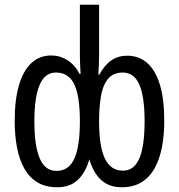

<svg xmlns="http://www.w3.org/2000/svg" viewBox="-20 -780 755 810"><path d="M222 10Q172 10 137.5 -11Q103 -32 82 -70Q61 -108 51.5 -159Q42 -210 42 -269Q42 -359 60 -420.5Q78 -482 112.5 -514Q147 -546 196 -546Q233 -546 264.5 -526Q296 -506 316 -468H320Q319 -490 318 -507.5Q317 -525 317 -541V-760H398V-542Q398 -526 397 -507Q396 -488 395 -465H399Q421 -506 450 -525.5Q479 -545 516 -545Q567 -545 602 -513.5Q637 -482 655 -421Q673 -360 673 -269Q673 -211 663.5 -160.5Q654 -110 633 -71.5Q612 -33 577.5 -11.5Q543 10 493 10Q441 10 407.5 -20Q374 -50 357 -108Q340 -50 307 -20Q274 10 222 10ZM218 -59Q270 -59 293.5 -110.5Q317 -162 317 -268Q317 -376 293 -425Q269 -474 216 -474Q169 -474 147 -421.5Q125 -369 125 -268Q125 -165 147.5 -112Q170 -59 218 -59ZM499 -60Q545 -60 567.5 -111Q590 -162 590 -270Q590 -371 568 -422.5Q546 -474 498 -474Q458 -474 436 -447.5Q414 -421 406 -375Q398 -329 398 -268Q398 -162 422.5 -111Q447 -60 499 -60Z"/></svg>

Font: Noto Sans ExtraCondensed
Style: Regular
Weight: 400
Width: 2
Designer: Monotype Design Team
Foundry: Monotype Imaging Inc.
Version: Version 2.013